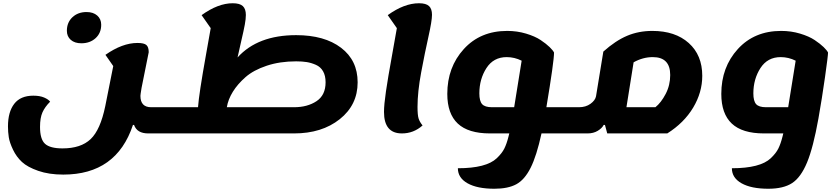

<svg xmlns="http://www.w3.org/2000/svg" viewBox="-20 -795 5151 1180"><path d="M480 -529Q439 -529 415 -550Q391 -571 391 -606Q391 -657 425 -689Q459 -721 512 -721Q553 -721 577.5 -699.5Q602 -678 602 -643Q602 -592 567.5 -560.5Q533 -529 480 -529ZM369 278Q281 278 215 255Q149 232 115 200.5Q81 169 60 125Q39 81 34 48.5Q29 16 29 -18Q29 -107 67.5 -157Q106 -207 185 -207Q225 -207 251.5 -195.5Q278 -184 288 -170Q256 -138 241 -104.5Q226 -71 226 -15Q226 61 257 89Q288 117 364 117Q477 117 537 60Q597 3 627 -143L676 -389L628 -458Q732 -531 825 -531Q865 -531 879.5 -518.5Q894 -506 894 -474Q856 -282 850 -255Q843 -213 843 -206Q843 -136 909 -136H1044Q1076 -136 1063 -55Q1050 25 1018 25H891Q822 25 804 -27H797Q696 278 369 278Z M1019 25Q987 25 1000 -56Q1013 -136 1045 -136H1197Q1200 -178 1212 -257Q1224 -336 1248 -470Q1272 -604 1275 -622L1219 -702Q1320 -775 1410 -775Q1454 -775 1472.5 -757.5Q1491 -740 1491 -703Q1491 -679 1484.5 -643.5Q1478 -608 1462.5 -542Q1447 -476 1440 -442Q1564 -579 1800 -579Q1974 -579 2076 -501.5Q2178 -424 2178 -289Q2178 -150 2068 -62.5Q1958 25 1787 25ZM1800 -418Q1700 -418 1619 -391Q1538 -364 1489 -321Q1440 -278 1411 -231Q1382 -184 1374 -136H1787Q1869 -136 1925 -173Q1981 -210 1981 -289Q1981 -330 1965.5 -357Q1950 -384 1921.5 -396.5Q1893 -409 1865 -413.5Q1837 -418 1800 -418Z M2450 25Q2340 25 2340 -107Q2340 -151 2352 -233.5Q2364 -316 2389 -453Q2414 -590 2419 -622L2363 -702Q2464 -775 2555 -775Q2598 -775 2616.5 -758Q2635 -741 2635 -704Q2635 -667 2613 -569Q2591 -471 2568.5 -350.5Q2546 -230 2546 -138Q2546 -88 2552.5 -67Q2559 -46 2577 -24Q2522 25 2450 25Z M3018 365Q2913 365 2853.5 331.5Q2794 298 2794 239Q2881 239 2941 223.5Q3001 208 3033 177.5Q3065 147 3079.5 118Q3094 89 3105 45Q3106 42 3107.5 35Q3109 28 3110 25H2991Q2858 25 2793.5 -35.5Q2729 -96 2729 -218Q2729 -382 2830.5 -493.5Q2932 -605 3097 -605Q3158 -605 3213 -588.5Q3268 -572 3302.5 -549Q3337 -526 3358 -505.5Q3379 -485 3385 -472Q3385 -418 3338 -136H3469Q3501 -136 3488 -55Q3475 25 3443 25H3308Q3278 163 3241 236.5Q3204 310 3153 337.5Q3102 365 3018 365ZM3004 -136H3140Q3155 -226 3186 -422Q3142 -444 3094 -444Q3013 -444 2969.5 -376.5Q2926 -309 2926 -221Q2926 -174 2943 -155Q2960 -136 3004 -136Z M3444 25Q3412 25 3425 -56Q3438 -136 3470 -136H3538Q3580 -136 3609 -157Q3638 -178 3643 -203L3688 -478Q3763 -545 3834 -575Q3905 -605 3989 -605Q4130 -605 4213 -530.5Q4296 -456 4296 -329Q4296 -227 4240 -133.5Q4184 -40 4081 25H3712L3698 -27H3690Q3680 -7 3653.5 9Q3627 25 3591 25ZM3992 -444Q3931 -444 3874 -412L3830 -136H4008Q4043 -164 4071 -217.5Q4099 -271 4099 -334Q4099 -444 3992 -444Z M4702 365Q4597 365 4537.5 331.5Q4478 298 4478 239Q4565 239 4625 223.5Q4685 208 4717 177.5Q4749 147 4763.5 118Q4778 89 4789 45Q4790 42 4791.5 35Q4793 28 4794 25H4675Q4542 25 4477.5 -35.5Q4413 -96 4413 -218Q4413 -382 4514.5 -493.5Q4616 -605 4781 -605Q4842 -605 4897 -588.5Q4952 -572 4986.5 -549Q5021 -526 5042 -505.5Q5063 -485 5069 -472Q5069 -453 5050.5 -322Q5032 -191 5010 -67Q4978 112 4940 203.5Q4902 295 4848.5 330Q4795 365 4702 365ZM4688 -136H4824Q4839 -226 4870 -422Q4826 -444 4778 -444Q4697 -444 4653.5 -376.5Q4610 -309 4610 -221Q4610 -174 4627 -155Q4644 -136 4688 -136Z"/></svg>

Font: Lemonada
Style: Bold
Weight: 700
Designer: Mohamed Gaber (Arabic), Eduardo Tunni (Latin)
Foundry: Kief Type Foundry
Version: Version 4.004